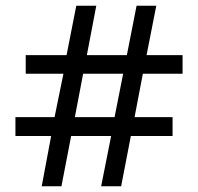

<svg xmlns="http://www.w3.org/2000/svg" viewBox="-20 -652 693 672"><path d="M159 -176H34V-242H171L202 -394H70V-459H213L247 -632H317L284 -459H424L458 -632H527L493 -459H619V-394H480L451 -242H584V-176H438L404 0H334L369 -176H229L195 0H126ZM381 -242 411 -394H271L242 -242Z"/></svg>

Font: lkannada85
Style: Book
Weight: 400
Designer: Jelle Bosma - Monotype Design Team
Foundry: Monotype Imaging Inc.
Version: Version 2.003